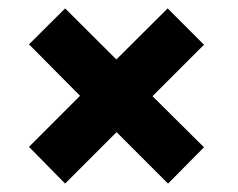

<svg xmlns="http://www.w3.org/2000/svg" viewBox="-20 -560 566 457"><path d="M380 -123 257.5 -245.5 135 -123 49 -210.5 170.5 -332 49 -454.5 135 -540 257 -418.5 379 -540 465.5 -453.5 343 -331 465.5 -209.5Z"/></svg>

Font: Lucymar Sans
Style: Bold
Weight: 700
Foundry: The League of Moveable Type (original font) / Main changes by Cristiano Sobral with portions from Mirco Monsees
Version: Version 2.001;August 30, 2020;FontCreator 13.0.0.2681 64-bit